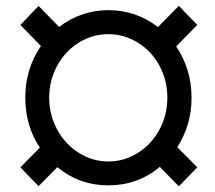

<svg xmlns="http://www.w3.org/2000/svg" viewBox="-20 -638 753 671"><path d="M538.6 -54.7Q460.9 9.8 358.9 9.8Q257.8 9.8 180.2 -53.7L114.7 12.7L51.3 -53.2L119.1 -122.1Q68.4 -198.2 68.4 -296.9Q68.4 -397.5 123 -477.1L51.3 -550.8L114.7 -617.2L186.5 -543.9Q263.7 -602.5 358.9 -602.5Q454.6 -602.5 532.2 -543.5L605 -617.7L669.4 -550.8L595.7 -475.6Q649.4 -396 649.4 -296.9Q649.4 -201.2 599.6 -123.5L669.4 -53.2L605 13.2ZM151.9 -296.9Q151.9 -236.8 179.9 -185.1Q208 -133.3 255.9 -103.5Q303.7 -73.7 358.9 -73.7Q414.1 -73.7 461.9 -103.8Q509.8 -133.8 537.4 -185.3Q564.9 -236.8 564.9 -296.9Q564.9 -356.4 537.4 -408Q509.8 -459.5 461.7 -489Q413.6 -518.6 358.9 -518.6Q303.7 -518.6 255.9 -489.3Q208 -460 179.9 -408.2Q151.9 -356.4 151.9 -296.9Z"/></svg>

Font: RobotoDraft
Style: Regular
Weight: 400
Version: Version 2.001101; 2014